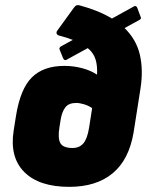

<svg xmlns="http://www.w3.org/2000/svg" viewBox="-20 -714 571 746"><path d="M249 12Q132 12 74.5 -45.5Q17 -103 33 -206L42 -263Q59 -369 104 -413.5Q149 -458 230 -458Q266 -458 299.5 -449Q333 -440 357 -424Q359 -459 351 -484Q343 -509 321 -527L237 -481Q230 -478 225 -488L211 -523Q210 -527 212.5 -530Q215 -533 219 -535L263 -559Q240 -568 209 -576Q202 -578 200 -584Q198 -590 204 -597L267 -684Q273 -692 278 -693.5Q283 -695 290 -693Q364 -673 415 -642L502 -690Q510 -693 514 -682L527 -647Q529 -643 526 -640Q523 -637 519 -635L464 -605Q510 -560 523.5 -501Q537 -442 526 -371L499 -199Q481 -93 417.5 -40.5Q354 12 249 12ZM211 -220Q204 -177 214.5 -158Q225 -139 262 -139Q288 -139 303.5 -156.5Q319 -174 326 -217L338 -294Q323 -304 306 -309Q289 -314 276 -314Q247 -314 234 -297Q221 -280 216 -251Z"/></svg>

Font: Sofia Sans ExtraBlack
Style: Italic
Weight: 1000
Italic angle: -9°
Designer: Botio Nikoltchev, Ani Petrova
Foundry: lettersoup
Version: Version 4.100; ttfautohint (v1.8.4.7-5d5b)